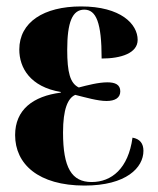

<svg xmlns="http://www.w3.org/2000/svg" viewBox="-20 -567 491 597"><path d="M243 10C373 10 426 -46 426 -98C426 -121 415 -135 392 -139C379 -43 327 -1 265 -1C203 -1 176 -45 176 -155C176 -228 191 -262 214 -272C246 -264 284 -253 311 -253C338 -253 354 -263 354 -283C354 -304 338 -311 314 -311C286 -311 252 -302 225 -295C198 -308 189 -342 189 -412C189 -498 205 -537 242 -537C279 -537 296 -497 296 -385C357 -385 408 -402 408 -443C408 -492 356 -547 232 -547C116 -547 40 -498 40 -413C40 -356 74 -297 169 -281V-279C83 -268 27 -226 27 -147C27 -57 99 10 243 10Z"/></svg>

Font: Noto Serif Display Condensed Extra
Style: Regular
Weight: 800
Width: 3
Designer: Monotype Design Team
Foundry: Monotype Imaging Inc.
Version: Version 1.900